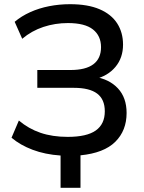

<svg xmlns="http://www.w3.org/2000/svg" viewBox="-20 -734 685 916"><path d="M269 162V8Q195 3 135.5 -19.5Q76 -42 35 -77L70 -159Q116 -120 173 -100.5Q230 -81 303 -81Q394 -81 437 -111.5Q480 -142 480 -203Q480 -260 443.5 -287.5Q407 -315 332 -315H158V-400H316Q389 -400 425.5 -427.5Q462 -455 462 -509Q462 -563 423.5 -593.5Q385 -624 304 -624Q243 -624 187 -605.5Q131 -587 86 -549L50 -630Q82 -657 124 -676Q166 -695 214.5 -704.5Q263 -714 314 -714Q399 -714 455 -690Q511 -666 539 -622.5Q567 -579 567 -521Q567 -458 530.5 -414.5Q494 -371 431 -356L429 -368Q501 -357 542.5 -312.5Q584 -268 584 -195Q584 -111 530 -57.5Q476 -4 364 7V162Z"/></svg>

Font: Nunito Sans 11pt SemiBold
Style: Regular
Weight: 600
Version: Version 3.101;gftools[0.9.27]